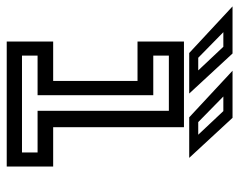

<svg xmlns="http://www.w3.org/2000/svg" viewBox="-142 -636 728 585"><g transform="rotate(90 222.5 -344.0)"><path d="M57 0V-141.5H177V-398.5H57V-540H318V-141.5H438V0ZM100 -46.5H395V-94H268V-494H100V-446.5H220.5V-94H100ZM411.5 -556H288L146 -688H289.5ZM341 -583.5 269 -660H224.5L302.5 -583.5ZM215.5 -556H92L-50 -688H93.5ZM145 -583.5 73 -660H28.5L106.5 -583.5Z"/></g></svg>

Font: Tourney Thin Medium
Style: Regular
Weight: 500
Version: Version 1.015